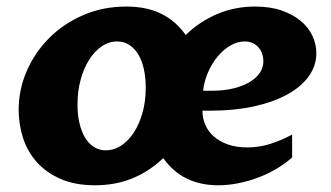

<svg xmlns="http://www.w3.org/2000/svg" viewBox="-20 -547 996 577"><path d="M266.1 9.8Q205.6 9.8 162.1 -9.3Q118.7 -28.3 90.6 -59.8Q62.5 -91.3 49.3 -132.3Q36.1 -173.3 36.1 -216.8Q36.1 -278.3 60.8 -334.5Q85.4 -390.6 128.7 -433.6Q171.9 -476.6 231 -502Q290 -527.3 359.4 -527.3Q421.4 -527.3 465.1 -505.4Q508.8 -483.4 538.1 -441.9Q580.6 -482.9 633.3 -505.1Q686 -527.3 746.6 -527.3Q792 -527.3 826.4 -515.4Q860.8 -503.4 884 -483.9Q907.2 -464.4 918.9 -439.2Q930.7 -414.1 930.7 -387.2Q930.7 -349.6 908 -317.9Q885.3 -286.1 843.5 -263.2Q801.8 -240.2 743.2 -227.3Q684.6 -214.4 612.8 -214.4H588.4Q588.4 -191.4 597.2 -171.4Q606 -151.4 623 -136.5Q640.1 -121.6 665.3 -112.8Q690.4 -104 723.1 -104Q757.8 -104 790.5 -114Q823.2 -124 857.9 -142.6V-73.7Q835 -53.7 808.1 -38.1Q781.2 -22.5 752.2 -12Q723.1 -1.5 693.4 4.2Q663.6 9.8 635.3 9.8Q583.5 9.8 542 -10Q500.5 -29.8 470.7 -71.8Q427.7 -31.2 377 -10.7Q326.2 9.8 266.1 9.8ZM298.3 -95.2Q321.8 -95.2 343.5 -109.1Q365.2 -123 381.8 -148.2Q398.4 -173.3 408.2 -207.8Q418 -242.2 418 -283.2Q418 -312.5 412.6 -338.1Q407.2 -363.8 396.2 -382.3Q385.3 -400.9 369.1 -411.6Q353 -422.4 332 -422.4Q307.1 -422.4 285.4 -407.5Q263.7 -392.6 247.6 -366.9Q231.4 -341.3 222.2 -306.9Q212.9 -272.5 212.9 -232.9Q212.9 -202.1 218.8 -177Q224.6 -151.9 235.6 -133.5Q246.6 -115.2 262.5 -105.2Q278.3 -95.2 298.3 -95.2ZM715.3 -422.4Q693.4 -422.4 672.4 -410.2Q651.4 -397.9 634.3 -377.4Q617.2 -356.9 605.5 -330.3Q593.8 -303.7 590.3 -274.4H620.1Q650.4 -274.4 678 -280.5Q705.6 -286.6 726.3 -298.1Q747.1 -309.6 759.3 -325.9Q771.5 -342.3 771.5 -363.3Q771.5 -372.6 768.6 -383.1Q765.6 -393.6 758.8 -402.3Q752 -411.1 741.2 -416.7Q730.5 -422.4 715.3 -422.4Z"/></svg>

Font: Proza Libre
Style: Bold Italic
Weight: 700
Designer: Jasper de Waard
Foundry: Jasper de Waard
Version: Version 1.000; ttfautohint (v1.4.1.8-43bc)